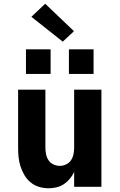

<svg xmlns="http://www.w3.org/2000/svg" viewBox="-20 -1000 640 1028"><path d="M240 8Q214 8 189 0.5Q164 -7 144 -23.5Q124 -40 111 -62Q98 -84 90 -108.5Q82 -133 79.5 -158.5Q77 -184 77 -210V-520H223V-210Q223 -192 226.5 -174.5Q230 -157 239.5 -142.5Q249 -128 265.5 -120Q282 -112 300 -112Q318 -112 334.5 -120Q351 -128 360.5 -142.5Q370 -157 373.5 -174.5Q377 -192 377 -210V-520H523V0H377V-79Q368 -60 354 -43Q340 -26 322 -14Q304 -2 282.5 3Q261 8 240 8ZM349 -604V-736H481V-604ZM119 -604V-736H251V-604ZM316 -777 148 -910 222 -980 376 -833Z"/></svg>

Font: Iosevka SS04 Heavy Extended
Style: Regular
Weight: 900
Width: 7
Monospace: yes
Designer: Belleve Invis
Foundry: Belleve Invis
Version: Version 19.0.0; ttfautohint (v1.8.4)